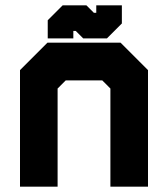

<svg xmlns="http://www.w3.org/2000/svg" viewBox="-20 -700 630 720"><path d="M55 0V-437L158 -540H432L535 -437V0H394V-368L363.5 -398.5H226.5L196 -368V0ZM126.5 -71H126V-396L200 -470H393.5L466.5 -397V-71H466V-397L393.5 -470H200L126.5 -396ZM159 -556V-624L215 -680H304L332 -652H341V-680H437V-612L381 -556H292L264 -584H255V-556ZM208.5 -591H208V-601L241 -637H282L314 -600H358L391 -636V-646H391.5V-636L358 -600H314L282 -637H241L208.5 -601Z"/></svg>

Font: Tourney Black
Style: Regular
Weight: 900
Version: Version 1.015